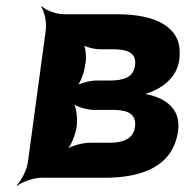

<svg xmlns="http://www.w3.org/2000/svg" viewBox="-20 -574 605 620"><path d="M559 -381C562 -406 560 -427 553 -446C527 -506 451 -528 356 -528H185C161 -528 126 -542 115 -554L113 -552C123 -539 131 -502 128 -478L70 -50C67 -26 48 11 34 24L35 26C50 14 89 0 113 0H318C436 0 539 -35 555 -151C564 -215 524 -250 472 -265C461 -269 444 -272 434 -271L435 -267C445 -268 463 -275 477 -281C518 -300 552 -332 559 -381ZM416 -165C411 -125 377 -113 333 -113H270C246 -113 205 -102 191 -89L193 -87C208 -99 224 -139 227 -163L228 -169C231 -193 226 -233 215 -245L212 -243C222 -230 261 -219 285 -219H348C393 -219 421 -205 416 -165ZM416 -362C411 -324 378 -314 335 -314H292C271 -314 235 -305 222 -294L225 -291C238 -302 251 -337 254 -358L257 -376C259 -394 256 -426 247 -436L243 -433C252 -423 283 -415 302 -415H341C389 -415 422 -406 416 -362Z"/></svg>

Font: Asimov
Style: EdgeIt
Weight: 500
Designer: Google
Version: Version 2.000980: 2014